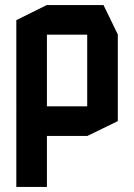

<svg xmlns="http://www.w3.org/2000/svg" viewBox="-20 -533 525 753"><path d="M164 -397V-513H386L442 -398V-397ZM44 200V-114H45L164 0V200ZM141 0 44 -115V-116H322V0ZM44 -116V-454L163 -513H164V-116ZM322 0V-397H442V-58L323 0Z"/></svg>

Font: Foldit Medium
Style: Regular
Weight: 500
Version: Version 1.003